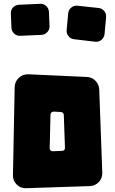

<svg xmlns="http://www.w3.org/2000/svg" viewBox="-20 -986 604 1008"><path d="M517 -80Q518 -51 499 -30.5Q480 -10 451 -9L119 2Q89 4 68 -17Q47 -38 48 -67L57 -529Q58 -558 79 -577.5Q100 -597 129 -596L436 -582Q462 -581 481 -562Q500 -543 501 -516ZM306 -194Q313 -194 317.5 -199Q322 -204 321 -211L315 -382Q315 -389 310.5 -393Q306 -397 300 -398L262 -400Q255 -400 250 -395.5Q245 -391 245 -384L241 -209Q240 -202 245 -197Q250 -192 257 -192ZM529 -808Q527 -789 513 -777Q499 -765 480 -767L369 -780Q351 -782 339.5 -796.5Q328 -811 330 -829L338 -916Q340 -935 354.5 -946.5Q369 -958 387 -956L498 -944Q516 -942 527.5 -927.5Q539 -913 537 -895ZM87 -798Q68 -797 54.5 -809.5Q41 -822 40 -841L37 -915Q36 -934 48.5 -947Q61 -960 80 -961L191 -966Q209 -967 222.5 -954.5Q236 -942 237 -923L240 -849Q241 -831 228.5 -817.5Q216 -804 198 -803Z"/></svg>

Font: d puntillas B to tiptoe
Style: Regular
Weight: 400
Designer: deFharo
Foundry: deFharo.com
Version: Version 1.001 2012